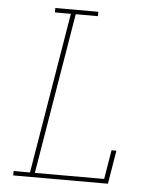

<svg xmlns="http://www.w3.org/2000/svg" viewBox="-53 -781 705 828"><g transform="rotate(5 300.0 -367.5)"><path d="M35 0V-19H106L222 -716H153V-735H339V-716H243L127 -19H427L448 -145H469L445 0Z"/></g></svg>

Font: Iosevka Slab Thin Extended
Style: Italic
Weight: 100
Width: 7
Italic angle: -9°
Monospace: yes
Designer: Belleve Invis
Foundry: Belleve Invis
Version: Version 11.1.0; ttfautohint (v1.8.3)